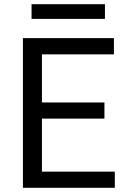

<svg xmlns="http://www.w3.org/2000/svg" viewBox="-20 -892 640 912"><path d="M476.1 -328.6H179.2V-76.7H525.4V0H88.9V-710.9H521V-633.8H179.2V-405.3H476.1ZM478.5 -802.2H129.9V-872.1H478.5Z"/></svg>

Font: Roboto Mono
Style: Regular
Weight: 400
Designer: Google
Version: Version 2.000985; 2015; ttfautohint (v1.3)